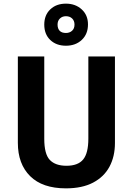

<svg xmlns="http://www.w3.org/2000/svg" viewBox="-20 -1090 728 1054"><path d="M611 -305Q611 -231 581 -175Q551 -119 491 -87.5Q431 -56 342 -56Q213 -56 145.5 -123Q78 -190 78 -306V-780H223V-328Q223 -244 253.5 -212Q284 -180 345 -180Q408 -180 436.5 -214.5Q465 -249 465 -329V-780H611ZM342 -839Q289 -839 256 -870.5Q223 -902 223 -955Q223 -1007 256 -1038.5Q289 -1070 342 -1070Q394 -1070 428.5 -1038.5Q463 -1007 463 -956Q463 -903 429 -871Q395 -839 342 -839ZM342 -909Q362 -909 375.5 -921Q389 -933 389 -955Q389 -976 376 -988.5Q363 -1001 342 -1001Q322 -1001 309 -988.5Q296 -976 296 -955Q296 -933 307.5 -921Q319 -909 342 -909Z"/></svg>

Font: Noto Sans Malayalam UI SemiCondensed
Style: Bold
Weight: 700
Width: 4
Designer: Jelle Bosma - Monotype Design Team
Foundry: Monotype Imaging Inc.
Version: Version 2.104; ttfautohint (v1.8.4.7-5d5b)